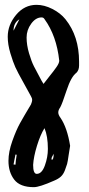

<svg xmlns="http://www.w3.org/2000/svg" viewBox="-20 -738 367 794"><path d="M230 -251Q258 -210 270 -135Q268 -126 264 -97.5Q260 -69 257.5 -60Q255 -51 248.5 -34Q242 -17 231.5 -7.5Q221 2 204 9Q143 36 120 36Q63 36 39 5Q15 -26 15 -73Q15 -110 31 -155Q47 -200 62.5 -228Q78 -256 108 -306Q113 -318 113 -324Q113 -332 108 -340Q102 -352 77.5 -395.5Q53 -439 43.5 -460Q34 -481 23 -517.5Q12 -554 12 -586Q12 -635 46.5 -676.5Q81 -718 131 -718Q163 -718 196.5 -701Q230 -684 251 -658Q307 -588 307 -483V-467Q307 -448 296 -437Q274 -421 255.5 -364.5Q237 -308 229 -294Q221 -283 221 -273Q221 -263 230 -251ZM152 -404 160 -391Q167 -401 184.5 -422.5Q202 -444 213.5 -460.5Q225 -477 225 -487Q214 -590 164 -659Q160 -666 152 -666Q128 -666 109 -640Q90 -614 90 -583Q90 -552 100 -518Q110 -484 120.5 -463.5Q131 -443 152 -404ZM36 -611 60 -658Q36 -644 36 -611ZM178 -122Q178 -175 164 -208Q147 -181 133 -135.5Q119 -90 117 -56Q117 -19 132 -19Q153 -19 165.5 -53.5Q178 -88 178 -122ZM193 -81Q193 -80 193.5 -79Q194 -78 194 -77Q202 -77 202 -102L195 -89Q193 -85 193 -81ZM44 -99Q42 -91 39.5 -76.5Q37 -62 36 -58Q37 -58 39.5 -57.5Q42 -57 44 -57Q45 -73 49 -98Q47 -99 44 -99Z"/></svg>

Font: Because We Create
Style: Regular
Weight: 400
Designer: Liz Wetzel, Aaron Williamson, Russ McMullin
Foundry: Red Hat
Version: Version 1.000